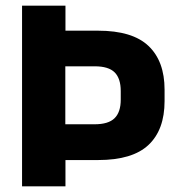

<svg xmlns="http://www.w3.org/2000/svg" viewBox="-20 -659 631 679"><path d="M163 -93V-219.5H314.5Q363.5 -219.5 385.2 -241Q407 -262.5 407 -306.5V-337Q407 -381.5 385.5 -403Q364 -424.5 315 -424.5H162.5V-550.5H326.5Q448.5 -550.5 505.2 -496.5Q562 -442.5 562 -342V-301.5Q562 -200 505.2 -146.5Q448.5 -93 327 -93ZM58 0V-639H211.5V-521.5L211 -461.5V-182.5L211.5 -117V0Z"/></svg>

Font: Anek Latin
Style: Bold
Weight: 700
Designer: Yesha Goshar
Foundry: Ek Type
Version: Version 1.003